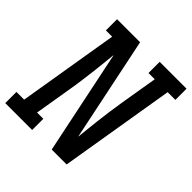

<svg xmlns="http://www.w3.org/2000/svg" viewBox="-205 -877 1020 1020"><g transform="rotate(45 304.5 -367.5)"><path d="M-9 0V-84H49L143 -651H96V-735H269L391 -148Q392 -152 392.5 -156.5Q393 -161 393 -165L405 -276Q410 -317 415.5 -358.5Q421 -400 428 -441L463 -651H416V-735H618V-651H560L452 0H340L218 -587Q217 -583 216.5 -578.5Q216 -574 216 -570L204 -459Q199 -418 193.5 -376.5Q188 -335 181 -294L146 -84H193V0Z"/></g></svg>

Font: Iosevka Etoile Medium Oblique
Style: Regular
Weight: 500
Italic angle: -9°
Designer: Belleve Invis
Foundry: Belleve Invis
Version: Version 15.5.2; ttfautohint (v1.8.4)